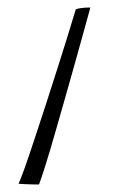

<svg xmlns="http://www.w3.org/2000/svg" viewBox="-20 -491 330 512"><path d="M84 1Q79.5 1 67.8 0.8Q56 0.5 44.8 0Q33.5 -0.5 29.5 -1Q34.5 -11.5 45.5 -42.2Q56.5 -73 71 -117Q85.5 -161 101.8 -210.8Q118 -260.5 133.5 -309.5Q149 -358.5 161.8 -399.5Q174.5 -440.5 182 -466Q187 -468 193 -469Q199 -470 206.2 -470.5Q213.5 -471 221 -471Q216.5 -455 206.5 -418.5Q196.5 -382 183 -333.8Q169.5 -285.5 154.8 -233.8Q140 -182 126.2 -134Q112.5 -86 101.2 -50.2Q90 -14.5 84 1Z"/></svg>

Font: Grandstander Thin Thin
Style: Italic
Weight: 250
Italic angle: -15°
Version: Version 1.200